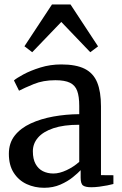

<svg xmlns="http://www.w3.org/2000/svg" viewBox="-20 -858 566 888"><path d="M184 10.5Q140.5 10.5 103.5 -6.5Q66.5 -23.5 43.8 -58.5Q21 -93.5 21 -146.5Q21 -196.5 48.2 -231Q75.5 -265.5 122 -287Q168.5 -308.5 226.5 -319Q284.5 -329.5 346.5 -330V-368Q346.5 -412 337 -437.8Q327.5 -463.5 303.8 -475.2Q280 -487 236 -487Q179.5 -487 136.2 -469.2Q93 -451.5 68 -438.5L44.5 -486Q55.5 -496 88.2 -513.8Q121 -531.5 166.8 -545.8Q212.5 -560 263.5 -560Q331.5 -560 371.8 -539.8Q412 -519.5 429.5 -476.8Q447 -434 447 -366.5V-48L504.5 -47.5V-7Q493.5 -4 476 -0.5Q458.5 3 438.8 5.5Q419 8 402 8Q375.5 8 364.2 0Q353 -8 353 -36.5V-71Q341 -58 317 -38.5Q293 -19 259.2 -4.2Q225.5 10.5 184 10.5ZM227 -55.5Q255 -55.5 288 -71Q321 -86.5 346.5 -109.5V-281Q274.5 -281 227 -265Q179.5 -249 155.8 -221.5Q132 -194 132 -158.5Q132 -122.5 144.5 -99.8Q157 -77 178.5 -66.2Q200 -55.5 227 -55.5ZM129 -616.5 93 -644 220.5 -837.5H306L433.5 -643.5L397.5 -616.5L263.5 -756.5Z"/></svg>

Font: Merriweather 36pt
Style: Regular
Weight: 400
Designer: Eben Sorkin
Foundry: Eben Sorkin
Version: Version 2.100